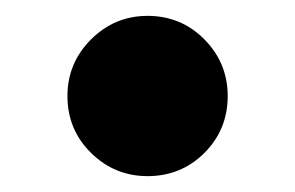

<svg xmlns="http://www.w3.org/2000/svg" viewBox="-20 -340 372 242"><path d="M166 -118Q124.5 -118 94.7 -147.3Q65 -176.7 65 -219Q65 -260.5 94.7 -290.3Q124.5 -320 166 -320Q208.3 -320 237.7 -290.3Q267 -260.5 267 -219Q267 -176.7 237.7 -147.3Q208.3 -118 166 -118Z"/></svg>

Font: El Messiri
Style: Regular
Weight: 400
Designer: Mohamed Gaber
Foundry: Kief Type Foundry
Version: Version 2.020